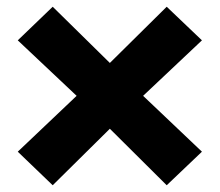

<svg xmlns="http://www.w3.org/2000/svg" viewBox="-20 -679 645 564"><path d="M32.2 -233.4 205.1 -397.5 32.2 -560.5 134.8 -659.2 302.7 -494.1 469.7 -659.2 573.2 -560.5 400.4 -397.5 573.2 -233.4 469.7 -134.8 302.7 -300.8 134.8 -134.8Z"/></svg>

Font: Gothic A1 Black
Style: Regular
Weight: 900
Version: Version 2.50